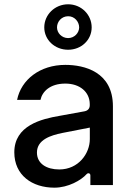

<svg xmlns="http://www.w3.org/2000/svg" viewBox="-20 -851 609 883"><path d="M293.3 -622.2C354 -622.2 401.6 -667.3 401.6 -725.1C401.6 -783.4 354 -831.3 293.3 -831.3C232.2 -831.3 183.6 -783.4 183.6 -725.1C183.6 -667.3 232.2 -622.2 293.3 -622.2ZM293.3 -675.8C263.5 -676.1 242.2 -699.6 242.2 -725.1C242.2 -751.8 263.5 -776.3 293.3 -776.3C322.4 -776.6 343.8 -751.8 344.1 -725.1C343.8 -699.6 322.4 -676.1 293.3 -675.8ZM230.1 12.1C293.7 12.1 353.3 -22 378.6 -50.4C384.9 -57.2 395.6 -54.7 395.6 -44.4V0H499.3V-362.2C499.3 -521 367.5 -552.6 280.5 -552.6C164.1 -552.6 77.4 -485.1 58.6 -391.7H166.2C174 -429.3 209.5 -466.6 280.5 -466.6C346.9 -466.6 392.4 -428.3 392.8 -372.5V-366.8C392.8 -352.3 384.2 -342 368.6 -339.1L253.9 -318.2C170.5 -304 45.8 -273.8 45.8 -150.6C45.8 -45.1 127.8 12.1 230.1 12.1ZM252.5 -71.7C194.6 -71.7 149.9 -98 149.9 -149.5C149.9 -209.2 214.5 -228.7 265.6 -239.3L393.1 -264.2V-211.3C393.1 -144.9 340.9 -71.7 252.5 -71.7Z"/></svg>

Font: RA Harald Medium
Style: Regular
Weight: 500
Designer: Rasmus Andersson
Foundry: rsms
Version: Version 3.000;hotconv 1.0.109;makeotfexe 2.5.65596